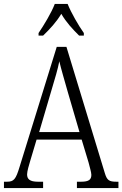

<svg xmlns="http://www.w3.org/2000/svg" viewBox="-20 -951 619 971"><path d="M175 -784V-771H198C234 -806 264 -838 290 -881C315 -838 345 -806 380 -771H404V-784C377 -822 340 -886 322 -931H257C240 -886 201 -822 175 -784ZM0 0H198V-32H172C131 -32 117 -45 117 -69C117 -85 127 -118 133 -138L165 -245H393L428 -129C433 -108 442 -80 442 -67C442 -43 430 -32 390 -32H369V0H579V-32H569C532 -32 521 -39 510 -76L316 -714H267L79 -107C60 -44 50 -32 15 -32H0ZM178 -283 241 -497C257 -550 273 -604 280 -641C289 -602 305 -549 323 -485L382 -283Z"/></svg>

Font: Noto Serif Sinhala Condensed Light
Style: Regular
Weight: 300
Width: 3
Designer: Jelle Bosma - Monotype Design Team
Foundry: Monotype Imaging Inc.
Version: Version 2.007